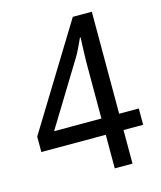

<svg xmlns="http://www.w3.org/2000/svg" viewBox="-109 -799 737 878"><g transform="rotate(-15 260.0 -359.5)"><path d="M502 -159H409V0H325V-159H20V-232L319 -719H409V-236H502ZM325 -478Q325 -519 326.5 -555Q328 -591 329 -619H326Q317 -599 306.5 -577Q296 -555 286 -538L101 -236H325Z"/></g></svg>

Font: Noto Sans Thai SemCond
Style: Regular
Weight: 400
Width: 4
Designer: Monotype Design Team
Foundry: Monotype Imaging Inc.
Version: Version 2.002; ttfautohint (v1.8.4.7-5d5b)